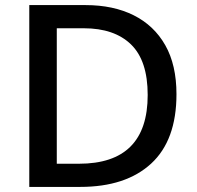

<svg xmlns="http://www.w3.org/2000/svg" viewBox="-20 -734 773 754"><path d="M673 -364Q673 -183 573.5 -91.5Q474 0 295 0H95V-714H316Q425 -714 505 -674Q585 -634 629 -556.5Q673 -479 673 -364ZM560 -361Q560 -496 494.5 -559.5Q429 -623 309 -623H203V-91H290Q560 -91 560 -361Z"/></svg>

Font: Noto Sans Gurmukhi Medium
Style: Regular
Weight: 500
Designer: Jelle Bosma - Monotype Design Team
Foundry: Monotype Imaging Inc.
Version: Version 2.004; ttfautohint (v1.8.4.7-5d5b)